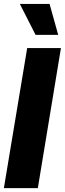

<svg xmlns="http://www.w3.org/2000/svg" viewBox="-25 -977 336 997"><path d="M291.5 -727.5 171.4 0H-4.9L116.2 -727.5ZM159.7 -795.9 78.1 -956.5H232.4L277.3 -795.9Z"/></svg>

Font: Inter Tight ExtraBold
Style: Italic
Weight: 800
Italic angle: -9.39999°
Designer: Rasmus Andersson
Foundry: rsms
Version: Version 3.004